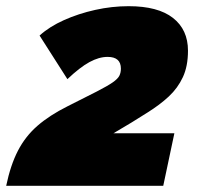

<svg xmlns="http://www.w3.org/2000/svg" viewBox="-51 -601 654 621"><path d="M-31 0Q-17 -67 7 -113.5Q31 -160 70 -194Q109 -228 167 -257Q227 -287 262 -305Q297 -323 313.5 -334.5Q330 -346 335 -356Q340 -366 340 -379Q340 -417 297 -417Q269 -417 238 -400Q207 -383 167 -345L77 -486Q109 -515 156 -536Q203 -557 257 -569Q311 -581 365 -581Q460 -581 508.5 -543Q557 -505 557 -437Q557 -387 540.5 -351.5Q524 -316 495 -289Q466 -262 426 -237Q401 -221 374 -204.5Q347 -188 316 -170H513L477 0Z"/></svg>

Font: Raleway Black
Style: Italic
Weight: 900
Italic angle: -12°
Designer: Matt McInerney, Pablo Impallari, Rodrigo Fuenzalida
Foundry: Matt McInerney, Pablo Impallari, Rodrigo Fuenzalida
Version: Version 4.101;RELEASE